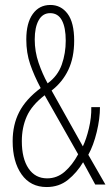

<svg xmlns="http://www.w3.org/2000/svg" viewBox="-20 -744 445 774"><path d="M183 -724Q226 -724 252.5 -688.5Q279 -653 279 -580Q279 -512 255.5 -462.5Q232 -413 188 -379L314 -154Q328 -183 338.5 -227Q349 -271 348 -312H383Q383 -266 370 -212Q357 -158 336 -120L405 0H364L315 -90Q290 -48 254 -19Q218 10 168 10Q103 10 67 -41Q31 -92 31 -175Q31 -241 57.5 -292.5Q84 -344 144 -389Q117 -440 101.5 -485.5Q86 -531 86 -585Q86 -651 112 -687.5Q138 -724 183 -724ZM182 -691Q152 -691 136 -662.5Q120 -634 120 -585Q120 -536 135.5 -491Q151 -446 172 -408Q213 -438 229 -483.5Q245 -529 245 -580Q245 -633 229.5 -662Q214 -691 182 -691ZM160 -360Q108 -320 88 -275Q68 -230 68 -175Q68 -105 95 -65Q122 -25 170 -25Q210 -25 241 -52Q272 -79 295 -122Z"/></svg>

Font: Noto Sans Khmer UI ExtraCondensed ExtraLight
Style: Regular
Weight: 200
Width: 2
Designer: Danh Hong and the Monotype Design Team
Foundry: Monotype Imaging Inc.
Version: Version 2.002; ttfautohint (v1.8.4.7-5d5b)